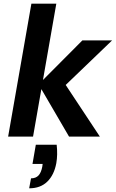

<svg xmlns="http://www.w3.org/2000/svg" viewBox="-20 -740 627 1040"><path d="M354 0 189 -283 426 -521H587L284 -230L302 -331L521 0ZM24 0 150 -720H285L159 0ZM138 280 148 226Q174 226 188.5 210.5Q203 195 209 163L211 148H156L174 44H287Q290 71 289.5 96Q289 121 285 144Q273 208 236 244Q199 280 138 280Z"/></svg>

Font: DM Sans 10pt
Style: Bold Italic
Weight: 700
Italic angle: -10°
Version: Version 4.004;gftools[0.9.30]